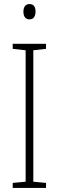

<svg xmlns="http://www.w3.org/2000/svg" viewBox="-20 -997 291 951"><path d="M126 -977C104 -977 96 -959 96 -939C96 -917 105 -901 126 -901C146 -901 156 -916 156 -940C156 -960 149 -977 126 -977ZM208 -66V-91L145 -97V-748L208 -755V-780H43V-755L107 -748V-97L43 -91V-66Z"/></svg>

Font: Noto Sans Malayalam UI Condensed ExtraLight
Style: Regular
Weight: 200
Width: 3
Designer: Jelle Bosma - Monotype Design Team
Foundry: Monotype Imaging Inc.
Version: Version 2.104